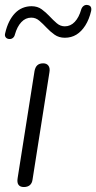

<svg xmlns="http://www.w3.org/2000/svg" viewBox="-24 -747 388 773"><path d="M72 6Q57 6 50.5 -3Q44 -12 47 -30L115 -461Q118 -477 126.5 -484.5Q135 -492 150 -492Q164 -492 171 -482.5Q178 -473 175 -456L107 -24Q105 -9 96 -1.5Q87 6 72 6ZM12 -590Q3 -591 -1.5 -597.5Q-6 -604 -3 -614Q3 -640 13 -660Q23 -680 36.5 -694Q50 -708 67 -715Q84 -722 103 -722Q127 -722 144 -709.5Q161 -697 175.5 -681.5Q190 -666 204.5 -653.5Q219 -641 237 -641Q260 -641 277 -659Q294 -677 303 -709Q306 -718 312.5 -723Q319 -728 327 -727Q337 -726 341 -720Q345 -714 343 -703Q335 -669 319.5 -644.5Q304 -620 283.5 -607.5Q263 -595 237 -595Q213 -595 195.5 -607.5Q178 -620 163.5 -635.5Q149 -651 134.5 -663.5Q120 -676 102 -676Q79 -676 62 -658Q45 -640 36 -608Q34 -599 27.5 -594Q21 -589 12 -590Z"/></svg>

Font: Nunito ExtraLight Light
Style: Italic
Weight: 300
Italic angle: -9°
Version: Version 3.602